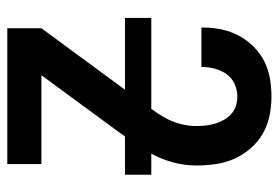

<svg xmlns="http://www.w3.org/2000/svg" viewBox="-142 -642 783 540"><g transform="rotate(90 250.0 -371.5)"><path d="M59 0V-96L259 -368Q272 -387 286 -405.5Q300 -424 311 -444Q322 -464 328 -486.5Q334 -509 334 -532Q334 -546 332.5 -559Q331 -572 327 -585Q323 -598 316.5 -609.5Q310 -621 300 -630Q290 -639 277 -643Q264 -647 251 -647Q233 -647 216 -639.5Q199 -632 188.5 -617.5Q178 -603 173 -585Q168 -567 168 -549V-546H57V-553Q57 -578 62.5 -603.5Q68 -629 80 -651.5Q92 -674 110.5 -692.5Q129 -711 151.5 -722.5Q174 -734 199.5 -738.5Q225 -743 251 -743Q278 -743 305 -737.5Q332 -732 355.5 -718.5Q379 -705 397 -684Q415 -663 426 -638.5Q437 -614 441 -586.5Q445 -559 445 -532Q445 -502 437.5 -471.5Q430 -441 416 -413.5Q402 -386 384.5 -361Q367 -336 349 -311L191 -96H441V0ZM30 -331V-405H471V-331Z"/></g></svg>

Font: Moesevka
Style: Bold
Weight: 700
Monospace: yes
Designer: Belleve Invis
Foundry: Belleve Invis
Version: Version 32.5.0; ttfautohint (v1.8.4)